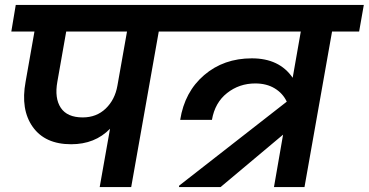

<svg xmlns="http://www.w3.org/2000/svg" viewBox="-20 -760 1498 780"><path d="M316 -283Q372 -283 409.5 -319Q447 -355 457 -412L496 -632H249L213 -428Q201 -361 227 -322Q253 -283 316 -283ZM26 -632 44 -740H754L735 -632H625L513 0H385L427 -237Q366 -174 269 -174Q163 -174 113 -244.5Q63 -315 84 -428L120 -632Z M694 -632 712 -740H1458L1439 -632H1329L1217 0H1093L1130 -213L876 0H707L708 -6L1145 -347Q1129 -381 1096 -401Q1063 -421 1017 -421Q952 -421 902.5 -382Q853 -343 841 -273H712Q730 -387 809.5 -455Q889 -523 1003 -523Q1115 -523 1169 -444L1202 -632Z"/></svg>

Font: Poppins SemiBold
Style: Italic
Weight: 600
Italic angle: -10°
Designer: Ninad Kale (Devanagari), Jonny Pinhorn (Latin)
Foundry: Indian Type Foundry
Version: Version 3.200;PS 1.000;hotconv 16.6.54;makeotf.lib2.5.65590